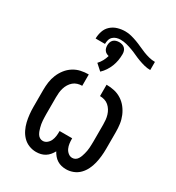

<svg xmlns="http://www.w3.org/2000/svg" viewBox="-198 -955 995 1084"><g transform="rotate(30 300.0 -413.0)"><path d="M398 8Q382 8 367.5 4.5Q353 1 340 -7Q327 -15 317 -27Q307 -39 300 -52Q293 -39 283 -27Q273 -15 260 -7Q247 1 232.5 4.5Q218 8 202 8Q178 8 155.5 -1Q133 -10 116.5 -27Q100 -44 89.5 -65.5Q79 -87 73.5 -110Q68 -133 65.5 -157Q63 -181 63 -205V-315Q63 -341 66.5 -366.5Q70 -392 80 -416Q90 -440 106 -460.5Q122 -481 144 -495Q166 -509 191 -514.5Q216 -520 242 -520V-446Q227 -446 212 -441.5Q197 -437 185.5 -427Q174 -417 166 -404Q158 -391 153.5 -376Q149 -361 147.5 -346Q146 -331 146 -315V-205Q146 -194 146.5 -184Q147 -174 147.5 -163.5Q148 -153 150 -143Q152 -133 154.5 -123Q157 -113 160.5 -103.5Q164 -94 169.5 -85Q175 -76 184 -70.5Q193 -65 204 -65Q219 -65 231 -75Q243 -85 249 -98.5Q255 -112 257 -126.5Q259 -141 259 -156V-161H341V-156Q341 -141 343 -126.5Q345 -112 351 -98.5Q357 -85 369 -75Q381 -65 396 -65Q407 -65 416 -70.5Q425 -76 430.5 -85Q436 -94 439.5 -103.5Q443 -113 445.5 -123Q448 -133 450 -143Q452 -153 452.5 -163.5Q453 -174 453.5 -184Q454 -194 454 -205V-315Q454 -331 452.5 -346Q451 -361 446.5 -376Q442 -391 434 -404Q426 -417 414.5 -427Q403 -437 388 -441.5Q373 -446 358 -446V-520Q384 -520 409 -514.5Q434 -509 456 -495Q478 -481 494 -460.5Q510 -440 520 -416Q530 -392 533.5 -366.5Q537 -341 537 -315V-205Q537 -181 534.5 -157Q532 -133 526.5 -110Q521 -87 510.5 -65.5Q500 -44 483.5 -27Q467 -10 444.5 -1Q422 8 398 8ZM174 -715Q174 -739 182 -763Q190 -787 208.5 -803.5Q227 -820 251 -827Q275 -834 300 -834Q320 -834 339.5 -829Q359 -824 378 -817Q397 -810 415 -801.5Q433 -793 452 -785.5Q471 -778 490.5 -773Q510 -768 530 -768V-715Q510 -715 490.5 -720Q471 -725 452 -732Q433 -739 415 -747.5Q397 -756 378 -763Q359 -770 339.5 -775Q320 -780 300 -780Q287 -780 274 -776Q261 -772 251.5 -763Q242 -754 238.5 -741Q235 -728 235 -715ZM290 -566 251 -601Q264 -615 273 -631.5Q282 -648 287 -666Q279 -668 271.5 -672Q264 -676 259 -683Q254 -690 252 -698Q250 -706 250 -715Q250 -725 253 -734.5Q256 -744 263 -751Q270 -758 280 -761Q290 -764 300 -764Q310 -764 320 -761Q330 -758 337 -751Q344 -744 347 -734.5Q350 -725 350 -715Q350 -694 346.5 -673.5Q343 -653 335.5 -634Q328 -615 316.5 -597.5Q305 -580 290 -566Z"/></g></svg>

Font: Iosevka Fixed Extended
Style: Regular
Weight: 400
Width: 7
Monospace: yes
Designer: Belleve Invis
Foundry: Belleve Invis
Version: Version 24.1.1; ttfautohint (v1.8.4)